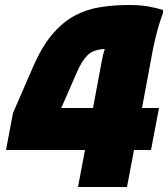

<svg xmlns="http://www.w3.org/2000/svg" viewBox="-20 -748 672 768"><path d="M4 -148 32 -296 112 -480Q147 -561 189 -610.5Q231 -660 279 -685.5Q327 -711 381.5 -719.5Q436 -728 496 -728Q541 -728 574.5 -722Q608 -716 632 -708V-696Q625 -678 617 -652Q609 -626 602.5 -599Q596 -572 592 -552L548 -316H616L584 -148H516L488 0H292L320 -148ZM288 -460 225 -316H352L388 -508Q392 -531 399 -552Q353 -550 330 -527Q307 -504 288 -460Z"/></svg>

Font: Kufam Black
Style: Italic
Weight: 900
Italic angle: -11°
Designer: Artur Schmal
Foundry: Original Type
Version: Version 1.301; ttfautohint (v1.8.3)